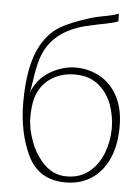

<svg xmlns="http://www.w3.org/2000/svg" viewBox="-54 -775 621 849"><g transform="rotate(5 256.5 -350.0)"><path d="M440 -698Q424 -690 350 -676L328 -671Q187 -645 131 -555Q111 -523 101 -481.5Q91 -440 83 -381L78 -352Q102 -413 157.5 -445.5Q213 -478 270 -478Q328 -478 377.5 -451Q427 -424 456.5 -369Q486 -314 486 -234Q486 -153 459.5 -93Q433 -33 384 -0.5Q335 32 269 32Q150 32 101 -69Q52 -170 52 -306Q52 -468 100 -557Q133 -617 182 -646.5Q231 -676 320 -703Q334 -707 346 -709.5Q358 -712 368 -714Q422 -724 439 -732ZM452 -224Q452 -278 433.5 -329Q415 -380 374 -413.5Q333 -447 269 -447Q215 -447 172.5 -422.5Q130 -398 109 -354Q89 -315 89 -241Q89 -190 111 -132Q133 -74 174 -34.5Q215 5 271 5Q331 5 371.5 -28.5Q412 -62 432 -114.5Q452 -167 452 -223Z"/></g></svg>

Font: LINE Seed Sans KR Thin
Style: Regular
Weight: 250
Designer: LINE BX Design & Sandoll Inc & Dalton Maag Ltd
Foundry: Sandoll Inc.
Version: Version 1.000